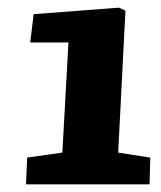

<svg xmlns="http://www.w3.org/2000/svg" viewBox="-20 -856 420 502"><path d="M289 -457 373 -444 371 -374H48L51 -444L143 -457L159 -745H59L68 -819L291 -836L308 -828Z"/></svg>

Font: Literata ExtraBold
Style: Italic
Weight: 800
Italic angle: -2°
Designer: Latin by Veronika Burian and Jose Scaglione. Greek by Irene Vlachou. Cyrillic by Vera Evstafieva
Foundry: TypeTogether
Version: Version 3.002